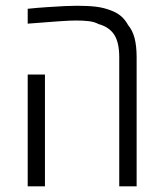

<svg xmlns="http://www.w3.org/2000/svg" viewBox="-20 -660 578 680"><path d="M402.3 0V-457Q402.3 -509.8 384.5 -537.1Q366.7 -564.5 329.1 -574.7Q314.9 -582.5 294.7 -585Q274.4 -587.4 249.5 -587.4Q228.5 -587.4 187.3 -584.5Q146 -581.5 78.1 -576.2V-628.9Q96.2 -630.9 113.8 -632.3Q131.3 -633.8 147.9 -634.8Q182.6 -637.2 208.5 -638.4Q234.4 -639.6 252 -639.6Q292.5 -639.6 320.3 -636.2Q348.1 -632.8 373 -623Q394 -615.2 408.7 -602.8Q423.3 -590.3 433.6 -571.3Q449.7 -552.2 456.8 -524.4Q463.9 -496.6 463.9 -457V0ZM78.1 0V-396H139.2V0Z"/></svg>

Font: Open Sans SemiCondensed Light
Style: Regular
Weight: 300
Width: 4
Designer: Monotype Design Team
Foundry: Monotype Imaging Inc.
Version: Version 3.000